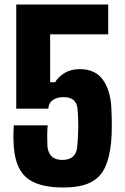

<svg xmlns="http://www.w3.org/2000/svg" viewBox="-20 -820 555 850"><path d="M260 10Q145 10 94 -36.5Q43 -83 40 -191Q39 -215 39.5 -230.5Q40 -246 41 -265H191Q189 -246 189 -216Q189 -186 190 -171Q193 -143 209 -127.5Q225 -112 256 -112Q317 -112 322 -171Q326 -215 326.5 -258.5Q327 -302 323 -339Q318 -390 262 -390Q231 -390 213 -376.5Q195 -363 194 -339H52V-800H459V-668H202V-456H224Q238 -480 266 -497Q294 -514 334 -514Q401 -514 435 -467.5Q469 -421 473 -342Q475 -303 475 -263Q475 -223 472 -191Q465 -119 443 -75Q421 -31 377 -10.5Q333 10 260 10Z"/></svg>

Font: Big Shoulders Display Black
Style: Regular
Weight: 900
Designer: Patric King
Foundry: XO Type Co
Version: Version 1.000; ttfautohint (v1.8.2)